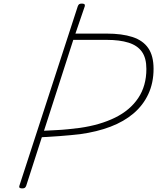

<svg xmlns="http://www.w3.org/2000/svg" viewBox="-20 -1035 875 1069"><path d="M103 14Q94 14 89.5 10.5Q85 7 88 -1L413 -1000Q416 -1008 420.5 -1011.5Q425 -1015 436 -1015Q446 -1015 450 -1011.5Q454 -1008 452 -1000L400 -848H573Q659 -848 717.5 -829Q776 -810 805.5 -767Q835 -724 835 -652Q835 -574 806 -511.5Q777 -449 723.5 -403.5Q670 -358 595 -329.5Q520 -301 426 -288Q374 -282 320.5 -278Q267 -274 213 -271L126 -1Q123 7 118.5 10.5Q114 14 103 14ZM225 -307Q258 -309 292 -310.5Q326 -312 359.5 -315.5Q393 -319 425 -323Q537 -339 620.5 -380Q704 -421 749.5 -489Q795 -557 795 -651Q795 -712 770 -747Q745 -782 695.5 -797.5Q646 -813 574 -813H388Z"/></svg>

Font: Playwrite MX Thin
Style: Regular
Weight: 250
Designer: Veronika Burian, José Scaglione
Foundry: TypeTogether
Version: Version 1.002